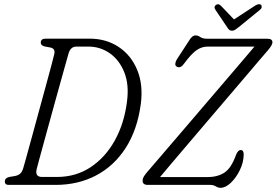

<svg xmlns="http://www.w3.org/2000/svg" viewBox="-20 -885 1324 919"><path d="M3 -16.5Q3 -33 24.5 -38L51.5 -42.5Q67 -45.5 76.5 -53.8Q86 -62 91.5 -81Q94.5 -91 105.5 -130.5Q116.5 -170 132 -227Q147.5 -284 164.8 -347.2Q182 -410.5 198 -468.8Q214 -527 225.2 -569Q236.5 -611 239.5 -625Q246.5 -652 221.5 -657.5L192 -663Q175 -668 175 -681.5Q175.5 -700 198.5 -700H409Q487.5 -700 547.2 -660.8Q607 -621.5 636.5 -551Q666 -480.5 654 -387.5Q637.5 -264 581.8 -177.2Q526 -90.5 439.8 -45.2Q353.5 0 246.5 0H21.5Q3 0 3 -16.5ZM253 -38Q343 -38 413.8 -84.8Q484.5 -131.5 529.8 -213.2Q575 -295 588 -400Q598.5 -481 574.5 -540Q550.5 -599 504.8 -630.5Q459 -662 404 -662H345.5Q317.5 -662 308 -628.5Q305.5 -620.5 296.8 -589Q288 -557.5 275 -511Q262 -464.5 247 -410.2Q232 -356 217 -301.5Q202 -247 189 -199.5Q176 -152 167 -119Q158 -86 155.5 -75.5Q146.5 -38 181.5 -38ZM985.5 0H687.5Q662.5 0 662.5 -20Q662.5 -30 667.8 -38.8Q673 -47.5 681.5 -58Q691 -69 718.8 -101.5Q746.5 -134 786.8 -180.8Q827 -227.5 874.2 -282.8Q921.5 -338 970 -394.8Q1018.5 -451.5 1063.2 -503.8Q1108 -556 1143 -597.2Q1178 -638.5 1198 -662H973.5Q945 -662 920 -644.2Q895 -626.5 861.5 -581Q844.5 -556.5 827 -565.5Q818.5 -570 819 -579.2Q819.5 -588.5 826 -600L883 -687.5Q899 -715.5 915.5 -715.5Q928 -715.5 939 -707.5Q950 -699.5 973.5 -699.5H1260Q1284.5 -699.5 1284 -682Q1284 -670 1263 -645Q1250.5 -631 1221 -596.2Q1191.5 -561.5 1150.5 -513.2Q1109.5 -465 1062 -409.5Q1014.5 -354 966.5 -297.5Q918.5 -241 874.8 -189.8Q831 -138.5 797.5 -98.8Q764 -59 746 -37.5H974Q1022 -37.5 1054.8 -59.2Q1087.5 -81 1110 -144.5Q1119.5 -167 1132 -167Q1146.5 -167 1146.5 -145.5Q1146 -107.5 1128 -70.8Q1110 -34 1084.8 -10Q1059.5 14 1035.5 14Q1024 14 1013 7Q1002 0 985.5 0ZM1122.5 -755Q1113 -747.5 1106 -742.8Q1099 -738 1091 -738Q1082 -738 1077 -742.5Q1072 -747 1067 -755L1010 -840Q1002 -853.5 1014 -861.5Q1025.5 -869.5 1037 -858L1100 -792L1201 -858Q1220.5 -870 1230 -861.5Q1233 -858 1232.5 -851.2Q1232 -844.5 1225.5 -839Z"/></svg>

Font: Fraunces 144pt S100 Light
Style: Italic
Weight: 300
Italic angle: -16°
Version: Version 1.000; ttfautohint (v1.8.3)